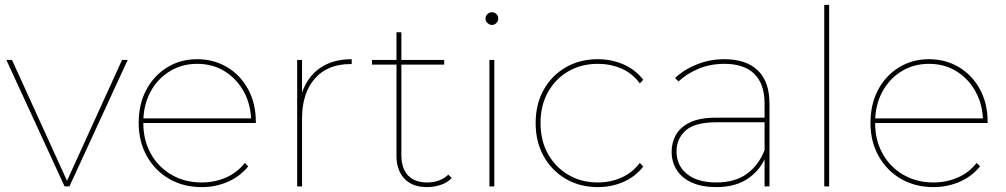

<svg xmlns="http://www.w3.org/2000/svg" viewBox="-20 -762 4112 785"><path d="M244 0 6 -517H29L258 -14H250L479 -517H502L264 0Z M805 3Q730 3 672 -30.5Q614 -64 580.5 -123.5Q547 -183 547 -259Q547 -336 578 -394.5Q609 -453 663.5 -486.5Q718 -520 786 -520Q854 -520 908.5 -487.5Q963 -455 994.5 -397Q1026 -339 1026 -264Q1026 -263 1026 -262Q1026 -261 1026 -259H558V-278H1015L1007 -263Q1007 -331 978 -385Q949 -439 899.5 -470Q850 -501 786 -501Q723 -501 673 -470Q623 -439 594.5 -385Q566 -331 566 -263V-259Q566 -188 597 -133Q628 -78 682 -47Q736 -16 805 -16Q857 -16 903.5 -36Q950 -56 981 -96L995 -82Q961 -40 911 -18.5Q861 3 805 3Z M1195 0V-517H1215V-374L1213 -377Q1234 -445 1286.5 -482.5Q1339 -520 1418 -520V-500Q1417 -500 1415.5 -500Q1414 -500 1412 -500Q1319 -500 1267 -440.5Q1215 -381 1215 -278V0Z M1726 3Q1665 3 1633 -32Q1601 -67 1601 -124V-630H1621V-129Q1621 -74 1648 -45Q1675 -16 1727 -16Q1779 -16 1813 -48L1827 -34Q1809 -15 1781.5 -6Q1754 3 1726 3ZM1501 -498V-517H1796V-498Z M1981 0V-517H2001V0ZM1991 -660Q1981 -660 1973 -668Q1965 -676 1965 -686Q1965 -697 1973 -704.5Q1981 -712 1991 -712Q2002 -712 2009.5 -704.5Q2017 -697 2017 -686Q2017 -676 2009.5 -668Q2002 -660 1991 -660Z M2424 3Q2351 3 2293.5 -30.5Q2236 -64 2203 -123Q2170 -182 2170 -259Q2170 -336 2203 -395Q2236 -454 2293.5 -487Q2351 -520 2424 -520Q2480 -520 2528.5 -499Q2577 -478 2610 -436L2596 -421Q2566 -462 2521 -481.5Q2476 -501 2424 -501Q2357 -501 2304 -470.5Q2251 -440 2220.5 -385.5Q2190 -331 2190 -259Q2190 -187 2220.5 -132.5Q2251 -78 2304 -47Q2357 -16 2424 -16Q2476 -16 2521 -36Q2566 -56 2596 -96L2610 -81Q2577 -39 2528.5 -18Q2480 3 2424 3Z M3106 0V-123V-140V-338Q3106 -419 3064 -460Q3022 -501 2942 -501Q2884 -501 2836 -481Q2788 -461 2754 -429L2740 -443Q2777 -478 2830 -499Q2883 -520 2941 -520Q3031 -520 3078.5 -474Q3126 -428 3126 -339V0ZM2909 3Q2851 3 2810 -15Q2769 -33 2747.5 -66Q2726 -99 2726 -142Q2726 -179 2743.5 -210.5Q2761 -242 2801 -261.5Q2841 -281 2910 -281H3117V-262H2909Q2821 -262 2783.5 -228.5Q2746 -195 2746 -143Q2746 -85 2789 -50.5Q2832 -16 2909 -16Q2984 -16 3032.5 -50.5Q3081 -85 3106 -148L3116 -135Q3095 -73 3042.5 -35Q2990 3 2909 3Z M3350 0V-742H3370V0Z M3797 3Q3722 3 3664 -30.5Q3606 -64 3572.5 -123.5Q3539 -183 3539 -259Q3539 -336 3570 -394.5Q3601 -453 3655.5 -486.5Q3710 -520 3778 -520Q3846 -520 3900.5 -487.5Q3955 -455 3986.5 -397Q4018 -339 4018 -264Q4018 -263 4018 -262Q4018 -261 4018 -259H3550V-278H4007L3999 -263Q3999 -331 3970 -385Q3941 -439 3891.5 -470Q3842 -501 3778 -501Q3715 -501 3665 -470Q3615 -439 3586.5 -385Q3558 -331 3558 -263V-259Q3558 -188 3589 -133Q3620 -78 3674 -47Q3728 -16 3797 -16Q3849 -16 3895.5 -36Q3942 -56 3973 -96L3987 -82Q3953 -40 3903 -18.5Q3853 3 3797 3Z"/></svg>

Font: Montserrat Thin
Style: Regular
Weight: 100
Designer: Julieta Ulanovsky
Foundry: Julieta Ulanovsky
Version: Version 9.000